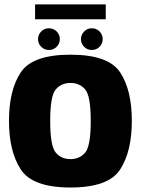

<svg xmlns="http://www.w3.org/2000/svg" viewBox="-20 -851 649 876"><path d="M301.5 4.5Q475 4.5 528.2 -77.8Q581.5 -160 581.5 -299.5Q581.5 -440 528.2 -520.8Q475 -601.5 301.5 -601.5Q128.5 -601.5 74.8 -520.8Q21 -440 21 -299.5Q21 -160 74.8 -77.8Q128.5 4.5 301.5 4.5ZM301.5 -125Q259.5 -125 234.2 -155Q209 -185 209 -299Q209 -413 234.2 -442.8Q259.5 -472.5 301.5 -472.5Q343.5 -472.5 368.8 -442.8Q394 -413 394 -299Q394 -185 368.8 -155Q343.5 -125 301.5 -125ZM203.5 -623Q224 -623 238.5 -637.5Q253 -652 253 -672.5Q253 -693 238.5 -707.5Q224 -722 203.5 -722Q182.5 -722 168 -707.5Q153.5 -693 153.5 -672.5Q153.5 -652 168 -637.5Q182.5 -623 203.5 -623ZM398.5 -623Q420 -623 434.2 -637.5Q448.5 -652 448.5 -672.5Q448.5 -693 434.2 -707.5Q420 -722 398.5 -722Q378.5 -722 364 -707.5Q349.5 -693 349.5 -672.5Q349.5 -652 363.8 -637.5Q378 -623 398.5 -623ZM140 -763H462.5V-831H140Z"/></svg>

Font: Anybody SemiCondensed ExtraBold
Style: Regular
Weight: 800
Width: 4
Version: Version 1.113;gftools[0.9.25]